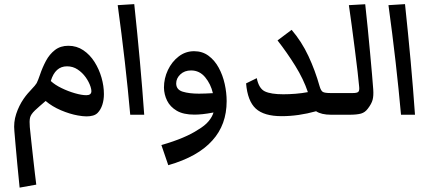

<svg xmlns="http://www.w3.org/2000/svg" viewBox="-20 -545 2053 912"><path d="M73.2 346.2Q67.4 290.5 62.3 235.8Q57.1 181.2 53.5 138.9Q49.8 96.7 48.3 78.1Q43.9 35.6 56.9 -3.7Q69.8 -43 92.3 -75.7Q102.5 -90.3 111.6 -100.8Q120.6 -111.3 130.9 -122.1Q147.5 -139.2 154.3 -150.4Q158.2 -158.2 161.6 -167.2Q165 -176.3 169.9 -189.9Q181.2 -223.6 198 -255.4Q214.8 -287.1 241 -307.4Q267.1 -327.6 304.7 -327.6Q344.2 -327.6 375.7 -306.4Q407.2 -285.2 429 -250.7Q450.7 -216.3 462.2 -176.3Q473.6 -136.2 473.6 -98.1Q473.6 -70.8 466.1 -47.4Q458.5 -23.9 443.8 -8.8Q435.1 0 421.6 3.9Q408.2 7.8 391.1 7.8Q373.5 7.8 349.6 3.4Q311.5 -3.4 269.5 -21.2Q227.5 -39.1 196.8 -65.4Q182.1 -52.7 169.4 -41.7Q156.7 -30.8 146.5 -21Q126 -1.5 122.6 14.6Q119.1 30.8 121.6 58.6Q124.5 88.4 128.7 126.5Q132.8 164.6 137.2 203.6Q141.6 242.7 145.5 276.6Q149.4 310.5 152.3 332ZM390.1 -92.8Q414.1 -92.8 414.1 -112.3Q414.1 -120.6 410.2 -132.8Q402.8 -155.8 387 -178Q371.1 -200.2 348.6 -215.1Q326.2 -230 298.3 -230Q242.2 -230 221.2 -160.2Q241.2 -141.6 272.5 -126.5Q303.7 -111.3 335.9 -102.1Q368.2 -92.8 390.1 -92.8Z M598.6 0Q587.9 -120.1 573 -251.2Q558.1 -382.3 539.1 -520.5L617.7 -525.4Q632.8 -383.3 644.5 -253.9Q656.2 -124.5 665 0Z M779.3 239.7 746.6 144Q805.7 127 848.9 108.6Q892.1 90.3 920.4 71.3Q953.1 52.2 970.7 31Q988.3 9.8 994.1 -10.7Q963.9 -4.9 942.1 -2.7Q920.4 -0.5 903.3 -0.5Q851.1 -0.5 819.6 -19Q788.1 -37.6 773.7 -66.9Q759.3 -96.2 758.8 -128.9Q758.8 -172.9 777.6 -212.4Q796.4 -252 828.9 -276.9Q861.3 -301.8 901.9 -301.8Q941.4 -301.8 970.7 -280Q1000 -258.3 1019 -223.1Q1038.1 -188 1047.4 -146.2Q1056.6 -104.5 1056.6 -64.5Q1056.6 47.4 988.8 122.1Q920.4 199.2 779.3 239.7ZM816.9 -148.9Q816.9 -119.1 847.7 -109.6Q878.4 -100.1 925.3 -100.1Q939.9 -100.1 956.3 -100.8Q972.7 -101.6 991.2 -102.5Q981.4 -145.5 954.6 -178Q927.7 -210.4 887.7 -210.4Q856.4 -210.4 836.7 -191.7Q816.9 -172.9 816.9 -148.9Z M1585 0H1552.7Q1506.3 0 1481.4 -16.6Q1397.5 6.8 1317.9 6.8Q1233.9 6.8 1194.8 -29.3Q1155.8 -65.4 1148.9 -148.9L1199.7 -173.8Q1209.5 -124.5 1238.3 -110.8Q1267.1 -97.2 1325.7 -97.2Q1352.5 -97.2 1383.5 -99.6Q1414.6 -102.1 1442.4 -107.4Q1421.9 -168.9 1382.6 -232.2Q1343.3 -295.4 1298.3 -353L1365.2 -403.3Q1413.1 -347.2 1445.1 -278.6Q1477.1 -210 1498 -135.7Q1504.4 -113.3 1513.9 -108.2Q1523.4 -103 1550.3 -103H1585Q1602.5 -103 1609.9 -91.3Q1617.2 -79.6 1617.2 -50.3Q1617.2 0 1585 0Z M1585 0Q1552.7 0 1552.7 -50.3Q1552.7 -79.6 1560.1 -91.3Q1567.4 -103 1585 -103H1655.8Q1676.3 -103 1682.1 -108.9Q1688 -114.7 1686 -133.3Q1684.1 -157.2 1678.5 -204.8Q1672.9 -252.4 1665.5 -310.5Q1658.2 -368.7 1650.6 -424.6Q1643.1 -480.5 1637.2 -520.5L1714.8 -524.9Q1720.7 -472.2 1726.6 -412.4Q1732.4 -352.5 1737.8 -295.2Q1743.2 -237.8 1747.1 -191.7Q1751 -145.5 1752.9 -120.1Q1754.9 -90.3 1750 -71.3Q1745.1 -52.2 1727.5 -29.3Q1714.4 -11.2 1695.1 -5.6Q1675.8 0 1639.6 0Z M1884.8 0Q1874 -120.1 1859.1 -251.2Q1844.2 -382.3 1825.2 -520.5L1903.8 -525.4Q1918.9 -383.3 1930.7 -253.9Q1942.4 -124.5 1951.2 0Z"/></svg>

Font: Markazi Text SemiBold
Style: Regular
Weight: 600
Designer: Borna Izadpanah (Arabic designer), Fiona Ross (Arabic design director) and Florian Runge (Latin designer)
Foundry: Borna Izadpanah and Florian Runge
Version: Version 1.001; ttfautohint (v1.8.3)